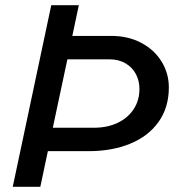

<svg xmlns="http://www.w3.org/2000/svg" viewBox="-20 -718 690 738"><path d="M177 -698H283L258 -580H408Q472 -580 522.5 -553.5Q573 -527 601 -481.5Q629 -436 629 -382Q629 -305 589.5 -249.5Q550 -194 480 -165.5Q410 -137 321 -137H164L135 0H29ZM341 -227Q392 -227 431.5 -245.5Q471 -264 493.5 -298Q516 -332 516 -376Q516 -407 502.5 -433Q489 -459 462.5 -474.5Q436 -490 400 -490H239L183 -227Z"/></svg>

Font: Azeret Mono
Style: Italic
Weight: 400
Italic angle: -12°
Designer: Martin Vácha
Foundry: Displaay
Version: Version 1.000; Glyphs 3.0.3, build 3074